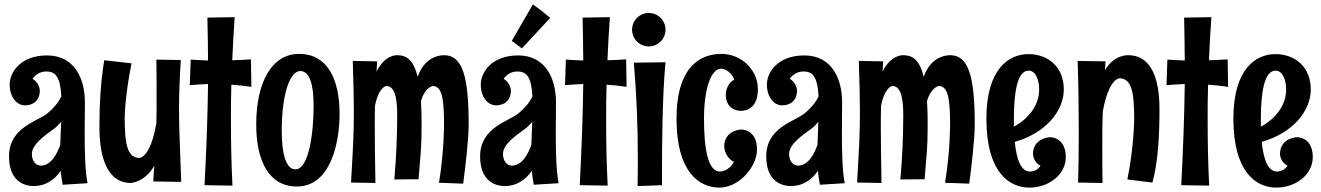

<svg xmlns="http://www.w3.org/2000/svg" viewBox="-20 -820 6007 873"><path d="M378 13C367 -42 365 -129 365 -214C365 -264 366 -314 366 -355C366 -465 317 -568 194 -568C72 -568 24 -490 24 -436C24 -381 54 -341 94 -341C133 -341 161 -365 161 -409C161 -409 160 -442 128 -462C141 -480 161 -495 191 -495C232 -495 254 -471 259 -382C246 -354 224 -328 196 -305C150 -267 21 -241 21 -109C21 -2 83 26 134 26C183 26 226 1 256 -43C258 -21 261 0 265 20ZM254 -162C242 -126 214 -67 166 -67C140 -67 125 -91 125 -120C125 -163 182 -203 221 -231C234 -240 247 -253 258 -266Z M804 7C799 -148 794 -226 794 -320C794 -381 796 -448 802 -547L691 -549C692 -480 692 -426 692 -379C692 -335 692 -298 691 -260C664 -102 615 -102 615 -102C560 -102 547 -161 547 -285C547 -285 547 -378 578 -532L454 -546C438 -449 432 -348 432 -241C432 -88 477 12 574 12C574 12 638 10 682 -67C680 -45 678 -21 677 5Z M923 -740C924 -675 926 -610 926 -545C900 -546 873 -547 847 -549L843 -433C871 -435 899 -437 926 -438C924 -284 918 -130 910 22L1037 24C1032 -74 1030 -173 1030 -271C1030 -326 1030 -380 1032 -435C1061 -433 1092 -430 1123 -425L1121 -550C1092 -548 1064 -547 1036 -546C1039 -611 1042 -676 1047 -742Z M1330 28C1486 28 1524 -177 1524 -302C1524 -463 1467 -575 1340 -575C1214 -575 1145 -443 1145 -254C1145 -91 1201 28 1330 28ZM1406 -338C1406 -218 1385 -50 1323 -50C1282 -50 1261 -116 1261 -225C1261 -395 1299 -497 1345 -497C1388 -497 1406 -437 1406 -338Z M1897 -255C1897 -295 1896 -330 1894 -360C1912 -423 1947 -429 1947 -429C1989 -429 1999 -375 1999 -251C1999 -251 1999 -128 1976 11L2086 15C2096 -61 2111 -185 2111 -255C2111 -468 2084 -569 2000 -569C1993 -569 1914 -571 1879 -471C1859 -552 1825 -569 1786 -569C1780 -569 1730 -570 1692 -495L1695 -541L1584 -543C1587 -440 1589 -372 1589 -310C1589 -217 1585 -140 1576 10L1687 12C1685 -103 1684 -176 1684 -246C1684 -276 1684 -307 1685 -339C1702 -425 1736 -429 1736 -429C1770 -429 1786 -389 1786 -299C1786 -204 1782 -108 1773 -4L1883 -5C1892 -125 1897 -137 1897 -255Z M2520 13C2509 -42 2507 -129 2507 -214C2507 -264 2508 -314 2508 -355C2508 -465 2459 -568 2336 -568C2214 -568 2166 -490 2166 -436C2166 -381 2196 -341 2236 -341C2275 -341 2303 -365 2303 -409C2303 -409 2302 -442 2270 -462C2283 -480 2303 -495 2333 -495C2374 -495 2396 -471 2401 -382C2388 -354 2366 -328 2338 -305C2292 -267 2163 -241 2163 -109C2163 -2 2225 26 2276 26C2325 26 2368 1 2398 -43C2400 -21 2403 0 2407 20ZM2396 -162C2384 -126 2356 -67 2308 -67C2282 -67 2267 -91 2267 -120C2267 -163 2324 -203 2363 -231C2376 -240 2389 -253 2400 -266ZM2307 -634 2353 -600 2482 -739C2482 -739 2436 -777 2403 -800Z M2629 -740C2630 -675 2632 -610 2632 -545C2606 -546 2579 -547 2553 -549L2549 -433C2577 -435 2605 -437 2632 -438C2630 -284 2624 -130 2616 22L2743 24C2738 -74 2736 -173 2736 -271C2736 -326 2736 -380 2738 -435C2767 -433 2798 -430 2829 -425L2827 -550C2798 -548 2770 -547 2742 -546C2745 -611 2748 -676 2753 -742Z M3006 -685C3006 -727 2972 -761 2930 -761C2888 -761 2854 -727 2854 -685C2854 -643 2888 -609 2930 -609C2972 -609 3006 -643 3006 -685ZM2862 -535C2875 -380 2880 -250 2880 -103C2880 -61 2880 -19 2879 26L2990 22C2990 22 2990 1 2990 -33C2990 -141 2991 -384 3006 -537Z M3426 -415C3426 -504 3349 -575 3260 -575C3170 -575 3056 -523 3056 -280C3056 -38 3159 33 3251 33C3342 33 3422 -63 3422 -140C3422 -217 3373 -231 3351 -231C3330 -231 3273 -217 3273 -155C3273 -155 3273 -106 3317 -84C3294 -40 3254 -40 3254 -40C3198 -40 3181 -146 3181 -280C3181 -415 3212 -508 3260 -508C3260 -508 3298 -507 3319 -458C3280 -438 3280 -391 3280 -391C3280 -327 3327 -316 3349 -316C3371 -316 3426 -325 3426 -415Z M3821 13C3810 -42 3808 -129 3808 -214C3808 -264 3809 -314 3809 -355C3809 -465 3760 -568 3637 -568C3515 -568 3467 -490 3467 -436C3467 -381 3497 -341 3537 -341C3576 -341 3604 -365 3604 -409C3604 -409 3603 -442 3571 -462C3584 -480 3604 -495 3634 -495C3675 -495 3697 -471 3702 -382C3689 -354 3667 -328 3639 -305C3593 -267 3464 -241 3464 -109C3464 -2 3526 26 3577 26C3626 26 3669 1 3699 -43C3701 -21 3704 0 3708 20ZM3697 -162C3685 -126 3657 -67 3609 -67C3583 -67 3568 -91 3568 -120C3568 -163 3625 -203 3664 -231C3677 -240 3690 -253 3701 -266Z M4198 -255C4198 -295 4197 -330 4195 -360C4213 -423 4248 -429 4248 -429C4290 -429 4300 -375 4300 -251C4300 -251 4300 -128 4277 11L4387 15C4397 -61 4412 -185 4412 -255C4412 -468 4385 -569 4301 -569C4294 -569 4215 -571 4180 -471C4160 -552 4126 -569 4087 -569C4081 -569 4031 -570 3993 -495L3996 -541L3885 -543C3888 -440 3890 -372 3890 -310C3890 -217 3886 -140 3877 10L3988 12C3986 -103 3985 -176 3985 -246C3985 -276 3985 -307 3986 -339C4003 -425 4037 -429 4037 -429C4071 -429 4087 -389 4087 -299C4087 -204 4083 -108 4074 -4L4184 -5C4193 -125 4198 -137 4198 -255Z M4826 -105C4826 -182 4777 -196 4755 -196C4734 -196 4677 -182 4677 -120C4677 -120 4677 -83 4711 -67C4697 -40 4663 -40 4663 -40C4623 -40 4602 -94 4594 -175C4739 -216 4817 -319 4817 -413C4817 -517 4744 -574 4656 -574C4568 -574 4465 -508 4465 -280C4465 -38 4568 33 4660 33C4751 33 4826 -28 4826 -105ZM4705 -412C4705 -342 4657 -280 4590 -244V-280C4590 -394 4604 -499 4657 -499C4688 -499 4705 -459 4705 -412Z M4880 -543C4884 -415 4885 -310 4885 -220C4885 -130 4884 -56 4882 10L4993 12C4992 -56 4992 -110 4992 -157C4992 -213 4992 -261 4994 -312C5021 -463 5069 -464 5069 -464C5124 -464 5137 -405 5137 -281C5137 -281 5137 -158 5106 -4L5220 10C5247 -89 5252 -213 5252 -325C5252 -477 5207 -569 5110 -569C5108 -569 5047 -573 5004 -501L5007 -541Z M5364 -740C5365 -675 5367 -610 5367 -545C5341 -546 5314 -547 5288 -549L5284 -433C5312 -435 5340 -437 5367 -438C5365 -284 5359 -130 5351 22L5478 24C5473 -74 5471 -173 5471 -271C5471 -326 5471 -380 5473 -435C5502 -433 5533 -430 5564 -425L5562 -550C5533 -548 5505 -547 5477 -546C5480 -611 5483 -676 5488 -742Z M5949 -105C5949 -182 5900 -196 5878 -196C5857 -196 5800 -182 5800 -120C5800 -120 5800 -83 5834 -67C5820 -40 5786 -40 5786 -40C5746 -40 5725 -94 5717 -175C5862 -216 5940 -319 5940 -413C5940 -517 5867 -574 5779 -574C5691 -574 5588 -508 5588 -280C5588 -38 5691 33 5783 33C5874 33 5949 -28 5949 -105ZM5828 -412C5828 -342 5780 -280 5713 -244V-280C5713 -394 5727 -499 5780 -499C5811 -499 5828 -459 5828 -412Z"/></svg>

Font: Rum Raisin
Style: Regular
Weight: 400
Designer: Astigmatic (AOETI)
Foundry: Astigmatic (AOETI)
Version: Version 1.000